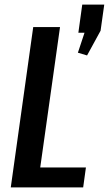

<svg xmlns="http://www.w3.org/2000/svg" viewBox="-20 -818 475 838"><path d="M130 -87H355L343 0H27L125 -700H242L146 -19ZM435 -798 419 -684 360 -576 320 -588 377 -760 397 -675H322L339 -798Z"/></svg>

Font: Pathway Extreme Condensed SemiBold
Style: Italic
Weight: 600
Width: 3
Italic angle: -8°
Version: Version 1.001;gftools[0.9.26]